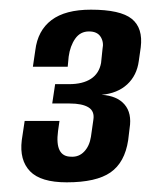

<svg xmlns="http://www.w3.org/2000/svg" viewBox="-20 -614 312 397"><path d="M118 -237Q64 -237 42 -260Q20 -283 25 -324L31 -364H103L100 -343Q93 -290 127 -290Q143 -289 154 -300.5Q165 -312 168 -331L173 -366Q176 -384 163 -392Q150 -400 124 -400H88L94 -440H123Q151 -440 168 -451Q185 -462 189 -484L192 -513Q195 -527 188 -538Q181 -549 164 -549Q146 -549 135.5 -534Q125 -519 122 -497L120 -476H48L53 -510Q58 -551 86.5 -572.5Q115 -594 168 -594Q229 -594 252.5 -575Q276 -556 271 -516L267 -488Q263 -458 243 -439.5Q223 -421 190 -418Q222 -416 237.5 -398Q253 -380 248 -349L245 -324Q238 -278 208.5 -257.5Q179 -237 118 -237Z"/></svg>

Font: Alumni Sans Thin
Style: Bold Italic
Weight: 700
Italic angle: -8°
Version: Version 1.016